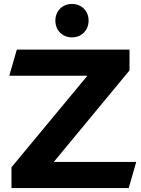

<svg xmlns="http://www.w3.org/2000/svg" viewBox="-20 -951 711 971"><path d="M344 -762C393 -762 428 -798 428 -847C428 -895 393 -931 344 -931C295 -931 260 -895 260 -847C260 -798 295 -762 344 -762ZM252 -132 635 -595V-700H65L27 -568H422L38 -105V0H631L669 -132Z"/></svg>

Font: Talent SemiBold
Style: Bold
Weight: 700
Designer: Mike Powis
Version: Version 1.001;hotconv 1.0.109;makeotfexe 2.5.65596